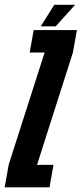

<svg xmlns="http://www.w3.org/2000/svg" viewBox="-63 -804 350 824"><path d="M-43 0 -25.5 -98 128.5 -578.5H64.5L81.5 -675H267L250 -579L96 -96.5H166.5L149.5 0ZM112 -691 170 -783.5H259.5L176 -691Z"/></svg>

Font: Anybody UltraCondensed Regular
Style: Bold Italic
Weight: 700
Width: 1
Italic angle: -10°
Designer: Tyler Finck
Foundry: Etcetera Type Company
Version: Version 1.010; ttfautohint (v1.8.3) -l 8 -r 50 -G 200 -x 14 